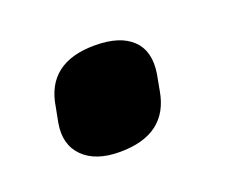

<svg xmlns="http://www.w3.org/2000/svg" viewBox="-47 -568 364 307"><g transform="rotate(-20 135.0 -414.0)"><path d="M114 -327Q73 -327 52 -348Q31 -369 37 -404L42 -430Q53 -501 134 -501Q177 -501 197.5 -481Q218 -461 212 -424L207 -397Q195 -327 114 -327Z"/></g></svg>

Font: Sofia Sans Semi Condensed ExtraBold
Style: Italic
Weight: 800
Italic angle: -9°
Version: Version 4.100